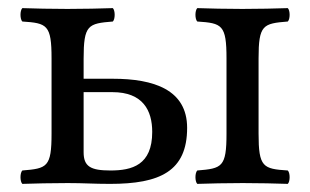

<svg xmlns="http://www.w3.org/2000/svg" viewBox="-20 -451 764 473"><path d="M617 -307C617 -390 628 -393 689 -398C695 -404 695 -425 689 -431C655 -430 621 -429 577 -429C534 -429 499 -430 466 -431C460 -425 460 -404 466 -398C527 -394 538 -390 538 -307V-122C538 -39 527 -36 466 -31C460 -25 460 -4 466 2C499 1 534 0 578 0C621 0 657 1 689 2C695 -4 695 -25 689 -31C628 -35 617 -39 617 -122ZM355 -126C355 -44 305 -31 252 -31C203 -31 186 -41 186 -76V-224H257C332 -224 355 -179 355 -126ZM186 -306C186 -390 197 -393 258 -398C264 -404 264 -425 258 -431C224 -430 189.7 -429 146 -429C102.7 -429 68 -430 35 -431C29 -425 29 -404 35 -398C96 -394 107 -390 107 -307V-122C107 -39 96 -36 35 -31C29 -25 29 -4 35 2C68 1 103.3 0 147 0C187.6 0 210.4 2 251 2C374 2 441 -29 441 -136C441 -230 359 -257 258 -257H186Z"/></svg>

Font: Libertinus Math
Style: Regular
Weight: 400
Designer: Philipp H. Poll
Foundry: Khaled Hosny
Version: Version 6.2